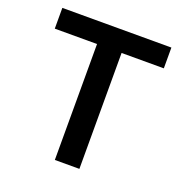

<svg xmlns="http://www.w3.org/2000/svg" viewBox="-130 -844 920 960"><g transform="rotate(20 330.0 -363.5)"><path d="M395.2 0H264.6V-616.8H39.8V-727.3H620V-616.8H395.2Z"/></g></svg>

Font: Linik Sans SemiBold
Style: Regular
Weight: 600
Designer: Fonts by Rasmus Andersson / Changes by Cristiano Sobral with parts from Marc Monis
Foundry: rsms
Version: Version 3.020; ttfautohint (v1.6)